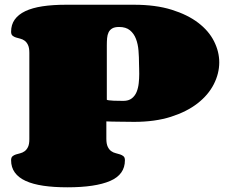

<svg xmlns="http://www.w3.org/2000/svg" viewBox="-20 -798 965 818"><path d="M505.4 -368.2Q527.8 -368.2 541.5 -378.9Q555.2 -389.6 562 -406.2Q568.8 -422.9 571 -443.4Q573.2 -463.9 573.2 -482.9Q573.2 -495.6 572.8 -506.3Q572.3 -517.1 572.3 -525.9Q572.3 -553.7 570.1 -581.8Q567.9 -609.9 559.3 -632.3Q550.8 -654.8 533.7 -668.9Q516.6 -683.1 487.3 -683.1Q468.8 -683.1 458.3 -677Q447.8 -670.9 442.6 -660.2Q437.5 -649.4 436.3 -635.5Q435.1 -621.6 435.1 -605.5V-373Q436.5 -371.6 444.3 -370.6Q451.2 -369.6 465.1 -368.9Q479 -368.2 505.4 -368.2ZM551.3 -777.8Q643.1 -777.8 711.2 -756.6Q779.3 -735.4 824.5 -700.9Q869.6 -666.5 891.8 -622.3Q914.1 -578.1 914.1 -532.2Q914.1 -484.9 890.9 -439.2Q867.7 -393.6 822 -357.9Q776.4 -322.3 708.5 -300.5Q640.6 -278.8 551.3 -278.8Q543.5 -278.8 526.9 -279.1Q510.3 -279.3 491.9 -279.5Q473.6 -279.8 457 -280Q440.4 -280.3 433.1 -280.8V-207Q433.1 -185.1 439 -172.9Q444.8 -160.6 453.6 -154.3Q462.4 -147.9 472.7 -145.5Q482.9 -143.1 491.7 -140.1Q500.5 -137.2 506.3 -132.1Q512.2 -127 512.2 -115.2Q512.2 -54.2 449.2 -27.1Q386.2 0 267.1 0Q209.5 0 164.8 -6.6Q120.1 -13.2 89.6 -27.1Q59.1 -41 43.2 -63Q27.3 -85 27.3 -115.2Q27.3 -127 33.2 -132.1Q39.1 -137.2 47.6 -139.9Q56.2 -142.6 66.2 -145Q76.2 -147.5 84.7 -153.6Q93.3 -159.7 99.1 -171.4Q105 -183.1 105 -205.1V-573.2Q105 -594.7 99.1 -606.7Q93.3 -618.7 84.7 -624.8Q76.2 -630.9 66.2 -633.3Q56.2 -635.7 47.6 -638.4Q39.1 -641.1 33.2 -646.2Q27.3 -651.4 27.3 -663.1Q27.3 -692.9 42.7 -714.6Q58.1 -736.3 87.9 -750.5Q117.7 -764.6 161.1 -771.2Q204.6 -777.8 260.7 -777.8H267.1Z"/></svg>

Font: Corben
Style: Bold
Weight: 700
Designer: vernon adams
Foundry: vernon adams
Version: Version 1.101; ttfautohint (v1.6)